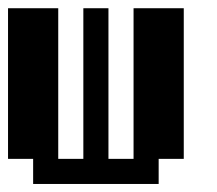

<svg xmlns="http://www.w3.org/2000/svg" viewBox="-20 -458 540 478"><path d="M0 -437.5H125V-62.5H187.5V-437.5H250V-62.5H312.5V-437.5H437.5V-62.5H375V0H62.5V-62.5H0Z"/></svg>

Font: NeoDunggeunmo Code
Style: Regular
Weight: 400
Monospace: yes
Version: Version 1.600